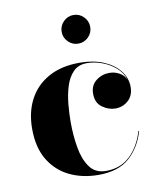

<svg xmlns="http://www.w3.org/2000/svg" viewBox="-78 -736 681 810"><g transform="rotate(-10 262.0 -331.5)"><path d="M230.2 -611.4Q230.2 -636.6 248.2 -654.7Q266.2 -672.9 291.4 -672.9Q316.6 -672.9 334.6 -654.7Q352.6 -636.6 352.6 -611.4Q352.6 -586.2 334.6 -568.2Q316.6 -550.2 291.4 -550.2Q266.2 -550.2 248.2 -568.2Q230.2 -586.2 230.2 -611.4ZM479.5 -143Q460 -75 412.5 -32.5Q365 10 279.5 10Q211.5 10 156.5 -16.2Q101.5 -42.5 69 -95.8Q36.5 -149 36.5 -230Q36.5 -301.5 65.2 -355.5Q94 -409.5 148.8 -439.8Q203.5 -470 281.5 -470Q340 -470 383.8 -451.5Q427.5 -433 452 -401.8Q476.5 -370.5 476.5 -332Q476.5 -295.5 453.2 -274.5Q430 -253.5 397.5 -253.5Q369.5 -253.5 342.5 -272.5Q315.5 -291.5 315.5 -331Q315.5 -366.5 340.5 -386.2Q365.5 -406 397.5 -406Q420.5 -406 440.2 -395.2Q460 -384.5 469 -364Q459.5 -395 434.2 -417Q409 -439 376.2 -451Q343.5 -463 311.5 -463Q275 -463 253 -440.2Q231 -417.5 220 -381.8Q209 -346 205.2 -305.8Q201.5 -265.5 201.5 -230Q201.5 -173 210.5 -120.5Q219.5 -68 243.5 -34.5Q267.5 -1 314 -1Q375.5 -1 416.5 -40Q457.5 -79 476.5 -143Z"/></g></svg>

Font: Bodoni* 72pt
Style: Bold
Weight: 700
Version: Version 2.3